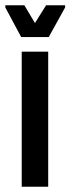

<svg xmlns="http://www.w3.org/2000/svg" viewBox="-50 -705 266 725"><path d="M32 0V-510H132V0ZM30 -565 -30 -677V-685H42L82 -618L124 -685H196V-677L134 -565Z"/></svg>

Font: Saira Ultra Condensed
Style: Bold
Weight: 700
Width: 1
Designer: Hector Gatti with collaboration of the Omnibus-Type team
Foundry: Omnibus-Type
Version: Version 1.001; ttfautohint (v1.8)